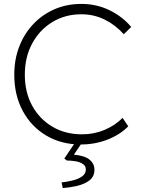

<svg xmlns="http://www.w3.org/2000/svg" viewBox="-20 -729 726 982"><path d="M393 10Q294 10 217 -35.5Q140 -81 96.5 -161.5Q53 -242 53 -347Q53 -425 78.5 -491Q104 -557 150.5 -606Q197 -655 259.5 -682Q322 -709 396 -709Q474 -709 540.5 -676.5Q607 -644 651 -591L613 -554Q570 -602 515 -629Q460 -656 396 -656Q313 -656 247.5 -616Q182 -576 144.5 -506.5Q107 -437 107 -347Q107 -257 144.5 -188.5Q182 -120 248 -81Q314 -42 399 -42Q461 -42 514.5 -64.5Q568 -87 607 -126L636 -83Q594 -40 530 -15Q466 10 393 10ZM301 233 295 204Q323 201 351.5 194Q380 187 399.5 173.5Q419 160 419 138Q419 119 403 109Q387 99 364.5 95.5Q342 92 322 92L309 82L370 -9H406L358 62Q413 67 438 87.5Q463 108 463 139Q463 174 437.5 193.5Q412 213 375 221.5Q338 230 301 233Z"/></svg>

Font: Readex Pro ExtraLight
Style: Regular
Weight: 200
Designer: Bonnie Shaver-Troup, Thomas Jockin
Foundry: Lexend
Version: Version 1.203; ttfautohint (v1.8.3)